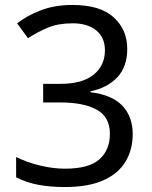

<svg xmlns="http://www.w3.org/2000/svg" viewBox="-20 -744 612 774"><path d="M493 -547Q493 -475 453 -432.5Q413 -390 345 -376V-372Q431 -362 473 -318Q515 -274 515 -203Q515 -141 486 -92.5Q457 -44 396.5 -17Q336 10 241 10Q185 10 137 1.5Q89 -7 45 -29V-111Q90 -89 142 -76.5Q194 -64 242 -64Q338 -64 380.5 -101.5Q423 -139 423 -205Q423 -272 370.5 -301.5Q318 -331 223 -331H154V-406H224Q312 -406 357.5 -443Q403 -480 403 -541Q403 -593 368 -621.5Q333 -650 273 -650Q215 -650 174 -633Q133 -616 93 -590L49 -650Q87 -680 143.5 -702Q200 -724 272 -724Q384 -724 438.5 -674Q493 -624 493 -547Z"/></svg>

Font: Noto Sans Tifinagh Rhissa Ixa
Style: Regular
Weight: 400
Designer: JamraPatel
Foundry: JamraPatel LLC
Version: Version 2.006; ttfautohint (v1.8.4.7-5d5b)